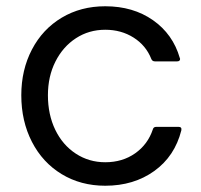

<svg xmlns="http://www.w3.org/2000/svg" viewBox="-20 -583 642 613"><path d="M48 -279Q48 -360 82 -425Q116 -490 177 -526.5Q238 -563 316 -563Q405 -563 468.5 -518.5Q532 -474 554 -398L555 -395Q555 -387 545 -387H475Q466 -387 463 -395Q446 -438 406.5 -463Q367 -488 316 -488Q264 -488 222.5 -461Q181 -434 157 -386.5Q133 -339 133 -279Q133 -217 156.5 -168.5Q180 -120 222 -92.5Q264 -65 316 -65Q371 -65 411.5 -93.5Q452 -122 468 -170Q470 -178 479 -178H550Q561 -178 559 -167Q538 -84 472.5 -37Q407 10 316 10Q238 10 177 -27Q116 -64 82 -130Q48 -196 48 -279Z"/></svg>

Font: Open Sauce Two
Style: Regular
Weight: 400
Designer: Alfredo Marco Pradil
Foundry: Creative Sauce Fz LLC
Version: Version 1.477